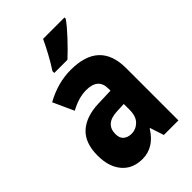

<svg xmlns="http://www.w3.org/2000/svg" viewBox="-229 -857 959 959"><g transform="rotate(-45 250.0 -378.0)"><path d="M192 10Q274 10 325 -73H328L352 0H455V-369Q455 -559 253 -559Q161 -559 73 -510L123 -400Q182 -433 236 -433Q320 -433 320 -360V-345L232 -342Q143 -339 94 -295Q45 -251 45 -161Q45 -82 84 -36Q123 10 192 10ZM242 -118Q217 -118 200.5 -131.5Q184 -145 184 -174Q184 -246 272 -249L320 -251V-210Q320 -164 297 -141Q274 -118 242 -118ZM184 -606H277Q312 -638 354 -683Q396 -728 416 -757V-766H265Q249 -732 229.5 -695.5Q210 -659 184 -619Z"/></g></svg>

Font: Noto Sans Mono Condensed Extra
Style: Regular
Weight: 800
Width: 3
Designer: Monotype Design Team
Foundry: Monotype Imaging Inc.
Version: Version 1.900